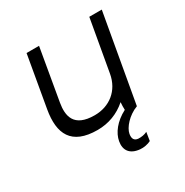

<svg xmlns="http://www.w3.org/2000/svg" viewBox="-166 -653 948 986"><g transform="rotate(-30 308.0 -160.0)"><path d="M245 5C310 5 369 -17 418 -60C417 -45 416 -28 417 -15C355 17 319 65 311 110C302 160 326 195 385 200C405 202 431 197 448 188L456 138C441 146 421 149 403 148C382 146 371 133 376 104C382 70 424 21 480 0L572 -520H498L444 -214C428 -122 358 -68 270 -68C145 -68 135 -142 147 -213L200 -520H126L73 -216C50 -83 90 5 245 5Z"/></g></svg>

Font: Fixel Display 20240404
Style: Italic
Weight: 400
Italic angle: -10°
Designer: AlfaBravo + MacPaw
Foundry: Kyrylo Tkachov, Marchela Mozhyna, Serhii Makarenko, Maria Weinstein, Zakhar Kryvoshyya
Version: Version 1.211;Glyphs 3.2 (3225)